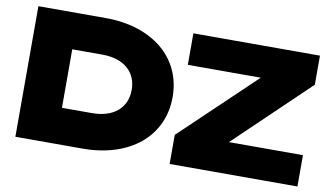

<svg xmlns="http://www.w3.org/2000/svg" viewBox="-75 -918 1878 1086"><g transform="rotate(10 864.0 -375.5)"><path d="M65 -750V0H451C721 0 902 -149 902 -375C902 -601 721 -750 451 -750ZM1685 0V-180H1260L1682 -584V-751H955V-570H1374L951 -167V0ZM296 -543H469C591 -543 667 -479 667 -375C667 -271 591 -207 469 -207H296Z"/></g></svg>

Font: Bounded ExtBd
Style: Regular
Weight: 800
Designer: Vlad Churkin
Version: Version 3.0